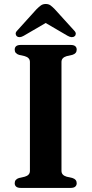

<svg xmlns="http://www.w3.org/2000/svg" viewBox="-20 -920 448 940"><path d="M281 -83.5Q281 -72.5 287.5 -65.5Q294 -58.5 306 -55L334.5 -48.5Q355.5 -42 355.5 -23Q355.5 -12.5 348.2 -6.2Q341 0 325.5 0H82Q66.5 0 59.2 -6.2Q52 -12.5 52 -23Q52 -42 73 -48.5L101.5 -55Q113.5 -58.5 120 -65.5Q126.5 -72.5 126.5 -83.5V-616.5Q126.5 -627.5 120 -634.5Q113.5 -641.5 101.5 -645L73 -651.5Q52 -658 52 -677Q52 -688 59.2 -694Q66.5 -700 82 -700H325.5Q341 -700 348.2 -694Q355.5 -688 355.5 -677Q355.5 -658 334.5 -651.5L306 -645Q294 -641.5 287.5 -634.5Q281 -627.5 281 -616.5ZM233 -824.5H174.5L310.5 -745Q332.5 -732.5 345 -742.5Q350.5 -746.5 351 -754.2Q351.5 -762 343 -770.5L248.5 -874.5Q237 -886.5 227.5 -893.5Q218 -900.5 204 -900.5Q190 -900.5 180.2 -893.5Q170.5 -886.5 158.5 -874.5L64.5 -770.5Q56 -762 56.8 -754.2Q57.5 -746.5 62.5 -742.5Q75 -732.5 96.5 -745Z"/></svg>

Font: Fraunces SemiBold
Style: Regular
Weight: 600
Version: Version 1.000;[b76b70a41]